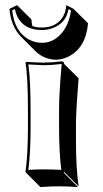

<svg xmlns="http://www.w3.org/2000/svg" viewBox="-20 -675 406 754"><path d="M46.9 -654.8 103.5 -598.6Q104 -584.5 107.4 -572.3Q125 -566.9 144 -566.9Q201.2 -566.9 227.1 -608.9Q238.8 -629.4 240.2 -654.8L269 -640.1L325.7 -583.5Q317.4 -486.8 247.6 -452.1Q223.6 -440.9 200.7 -440.4Q152.8 -441.4 119.1 -474.1L62.5 -530.8Q22.9 -571.8 17.1 -640.1ZM89.8 -234.9Q89.8 -374 80.1 -428.2L83 -432.1Q89.8 -432.1 107.4 -430.7Q138.2 -428.7 153.8 -429.2Q180.2 -429.2 223.1 -434.1Q227.5 -433.6 229.5 -431.6Q231.4 -428.2 231.9 -423.8L288.6 -367.7Q278.8 -245.1 278.3 -189.5V-123.5Q278.3 -14.6 288.6 56.6L231.9 0L230 2.9L286.6 59.6Q240.7 56.6 212.4 56.6Q182.1 56.6 138.7 59.6L82 2.9L80.1 0Q89.8 -68.4 89.8 -180.2ZM100.1 -234.9V-180.2Q100.1 -72.3 91.3 -7.8Q125.5 -10.3 155.8 -9.8Q187 -9.8 220.7 -7.8Q211.9 -76.7 211.9 -180.2V-246.1Q211.9 -304.7 222.2 -423.8Q180.2 -418.9 153.8 -418.9Q144 -418.9 91.3 -421.9Q100.1 -364.3 100.1 -234.9ZM38.6 -639.6 27.8 -634.3Q37.1 -550.3 94.7 -519Q118.2 -507.3 144 -506.8Q194.3 -506.8 228.5 -552.7Q252.4 -585.9 258.8 -634.3L249 -639.2Q238.8 -579.6 178.2 -562Q161.1 -557.1 144 -557.1Q72.8 -557.1 46.9 -612.3Q41 -625.5 38.6 -639.6Z"/></svg>

Font: Linux Biolinum Shadow O
Style: Bold
Weight: 700
Designer: Philipp H. Poll
Foundry: Philipp H. Poll
Version: Version 0.9.2